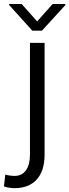

<svg xmlns="http://www.w3.org/2000/svg" viewBox="-67 -747 353 980"><path d="M85.9 43.5C85.9 111.3 57.1 150.9 7.8 150.9C2 150.9 -6.3 150.4 -17.1 148.9C-27.3 147.5 -35.2 146 -40 144L-46.9 204.6C-29.8 210.4 -11.2 213.4 7.8 213.4C103.5 213.4 160.6 153.3 160.6 43.5V-528.3H85.9ZM-20.5 -726.6V-721.7L98.1 -590.3H147L266.6 -721.2V-726.6H201.7L122.6 -637.7L43.5 -726.6Z"/></svg>

Font: Vazirmatn Light
Style: Regular
Weight: 300
Designer: Saber Rastikerdar
Foundry: Saber Rastikerdar
Version: Version 33.003